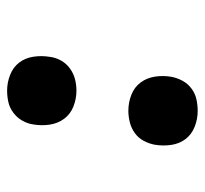

<svg xmlns="http://www.w3.org/2000/svg" viewBox="-38 -530 576 540"><g transform="rotate(-90 250.0 -260.0)"><path d="M265 -333Q242 -333 220.5 -341.5Q199 -350 186 -367.5Q173 -385 169.5 -408Q166 -431 170 -454Q172 -470 180.5 -485Q189 -500 203 -510.5Q217 -521 233 -524.5Q249 -528 265 -528Q288 -528 309.5 -519.5Q331 -511 344 -494Q357 -477 360.5 -454Q364 -431 360 -407Q358 -391 349.5 -376Q341 -361 327 -351Q313 -341 297 -337Q281 -333 265 -333ZM208 8Q185 8 163.5 -0.5Q142 -9 129 -26Q116 -43 112.5 -66Q109 -89 113 -113Q116 -129 124 -144Q132 -159 146 -169Q160 -179 176.5 -183Q193 -187 208 -187Q232 -187 253.5 -178.5Q275 -170 288 -152.5Q301 -135 304.5 -112Q308 -89 304 -66Q301 -50 293 -35Q285 -20 271 -9.5Q257 1 240.5 4.5Q224 8 208 8Z"/></g></svg>

Font: Iosevka Gothic
Style: Bold Italic
Weight: 700
Italic angle: -9°
Monospace: yes
Designer: Belleve Invis
Foundry: Belleve Invis
Version: Version 15.5.1; ttfautohint (v1.8.4)